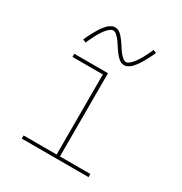

<svg xmlns="http://www.w3.org/2000/svg" viewBox="-174 -873 947 1001"><g transform="rotate(30 300.0 -373.0)"><path d="M99 0V-19H298V-501H115V-520H318V-19H501V0ZM369 -598Q356 -598 345.5 -604.5Q335 -611 326.5 -620Q318 -629 311 -638.5Q304 -648 297 -658.5Q290 -669 283 -680Q276 -691 268.5 -700Q261 -709 251 -718Q241 -727 231 -727Q226 -727 223.5 -726Q221 -725 217.5 -723Q214 -721 209.5 -717.5Q205 -714 200 -708.5Q195 -703 192.5 -700Q190 -697 187.5 -694Q185 -691 183 -687.5Q181 -684 178.5 -680.5Q176 -677 173.5 -673Q171 -669 168.5 -664.5Q166 -660 163.5 -655.5Q161 -651 158.5 -646Q156 -641 153.5 -635.5Q151 -630 148 -624.5Q145 -619 142.5 -613Q140 -607 137 -600L118 -608Q123 -620 128 -630Q133 -640 138 -649.5Q143 -659 147.5 -667Q152 -675 156.5 -682.5Q161 -690 165 -696Q169 -702 173.5 -707.5Q178 -713 185.5 -721.5Q193 -730 200.5 -735Q208 -740 215 -743Q222 -746 231 -746Q244 -746 254.5 -740Q265 -734 273.5 -724.5Q282 -715 289 -705.5Q296 -696 303 -685.5Q310 -675 317 -664Q324 -653 331.5 -644Q339 -635 349 -626Q359 -617 369 -617Q374 -617 376.5 -618Q379 -619 382.5 -621Q386 -623 390.5 -627Q395 -631 400 -636Q405 -641 407.5 -644.5Q410 -648 412.5 -651Q415 -654 417 -657Q419 -660 421.5 -664Q424 -668 426.5 -671.5Q429 -675 431.5 -679.5Q434 -684 436.5 -688.5Q439 -693 441.5 -698Q444 -703 446.5 -708.5Q449 -714 452 -719.5Q455 -725 457.5 -731Q460 -737 463 -744L482 -736Q477 -725 472 -714.5Q467 -704 462 -695Q457 -686 452.5 -677.5Q448 -669 443.5 -662Q439 -655 435 -648.5Q431 -642 426.5 -636.5Q422 -631 414.5 -622.5Q407 -614 399.5 -609Q392 -604 385 -601Q378 -598 369 -598Z"/></g></svg>

Font: Iosevka HT Thin Extended
Style: Regular
Weight: 100
Width: 7
Monospace: yes
Designer: Belleve Invis
Foundry: Belleve Invis
Version: Version 32.3.0; ttfautohint (v1.8.4)